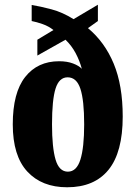

<svg xmlns="http://www.w3.org/2000/svg" viewBox="-20 -782 573 812"><path d="M264 10Q157 10 95.5 -56.5Q34 -123 34 -256Q34 -390 86.5 -456.5Q139 -523 230 -523Q264 -523 289 -513.5Q314 -504 326 -491Q317 -525 300 -557Q283 -589 257 -614L138 -547V-614L206 -655Q186 -671 160.5 -680Q135 -689 114 -693V-761Q151 -755 198 -742.5Q245 -730 291 -701L394 -762V-693L352 -663Q423 -604 461 -512.5Q499 -421 499 -289Q499 -138 439 -64Q379 10 264 10ZM267 -56Q304 -56 320 -107Q336 -158 336 -256Q336 -358 320 -406.5Q304 -455 266 -455Q230 -455 215 -407.5Q200 -360 200 -256Q200 -158 215 -107Q230 -56 267 -56Z"/></svg>

Font: Noto Serif ExtraCondensed Black
Style: Regular
Weight: 900
Width: 2
Designer: Monotype Design Team
Foundry: Monotype Imaging Inc.
Version: Version 2.015; ttfautohint (v1.8.4.7-5d5b)